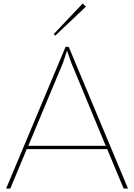

<svg xmlns="http://www.w3.org/2000/svg" viewBox="-20 -1078 767 1098"><path d="M139.2 -244.1H587.9L583 -248L387.2 -720.2L363.8 -787.1H362.8L340.8 -720.2L143.1 -247.1ZM373 -810.1 711.9 0H687L594.2 -222.2L596.2 -225.1H129.9L131.8 -222.2L39.1 0H15.1L355 -810.1ZM453.1 -1058.1 471.2 -1040 295.9 -874 287.1 -882.8Z"/></svg>

Font: Sinkin Sans 100 Thin
Style: Regular
Weight: 100
Designer: Keith Bates
Foundry: K-Type
Version: Sinkin Sans (version 1.0)  by Keith Bates   •   © 2014   www